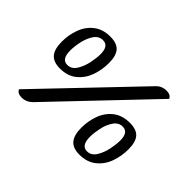

<svg xmlns="http://www.w3.org/2000/svg" viewBox="-130 -951 1242 1242"><g transform="rotate(45 490.5 -330.5)"><path d="M158 17Q120 17 108 -9L718 -647Q747 -678 790 -678Q828 -678 839 -652L231 -14Q199 17 158 17ZM200 -291Q141 -291 113.5 -322.5Q86 -354 86 -423Q86 -485 106.5 -541Q127 -597 172 -632.5Q217 -668 286 -668Q346 -668 373 -637.5Q400 -607 400 -540Q400 -479 380 -422Q360 -365 315 -328Q270 -291 200 -291ZM321 -543Q321 -618 268 -618Q230 -618 207 -583Q184 -548 174.5 -502.5Q165 -457 165 -421Q165 -341 217 -341Q256 -341 279 -378Q302 -415 311.5 -462Q321 -509 321 -543ZM683 14Q624 14 596.5 -18Q569 -50 569 -118Q569 -180 589.5 -236Q610 -292 655 -327.5Q700 -363 770 -363Q830 -363 857 -332.5Q884 -302 884 -235Q884 -174 864 -117Q844 -60 798.5 -23Q753 14 683 14ZM806 -238Q806 -313 753 -313Q716 -313 692.5 -278Q669 -243 659.5 -197Q650 -151 650 -116Q650 -36 703 -36Q741 -36 764 -73Q787 -110 796.5 -157Q806 -204 806 -238Z"/></g></svg>

Font: Sansita Light Italic
Style: Regular
Weight: 300
Italic angle: -11°
Designer: Pablo Cosgaya
Foundry: Omnibus-Type
Version: Version 1.006